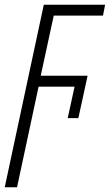

<svg xmlns="http://www.w3.org/2000/svg" viewBox="-70 -551 464 811"><path d="M-50 240 115 -531H374L365 -485H157L102 -231H300L261 -52H216L245 -185H93L2 240Z"/></svg>

Font: Noto Sans ExtraCondensed Light
Style: Italic
Weight: 300
Width: 2
Italic angle: -12°
Designer: Monotype Design Team
Foundry: Monotype Imaging Inc.
Version: Version 2.013; ttfautohint (v1.8.4.7-5d5b)